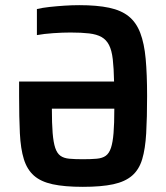

<svg xmlns="http://www.w3.org/2000/svg" viewBox="-20 -716 645 744"><path d="M301 8Q230 8 184 -2Q138 -12 111.5 -35.5Q85 -59 72.5 -99Q60 -139 57 -199.5Q54 -260 54 -344V-400H422Q421 -452 417 -486.5Q413 -521 402.5 -541.5Q392 -562 373.5 -572.5Q355 -583 325.5 -586.5Q296 -590 253 -590Q223 -590 186.5 -587.5Q150 -585 123 -580V-681Q144 -686 171.5 -689Q199 -692 229 -694Q259 -696 287 -696Q356 -696 403 -686Q450 -676 479 -652.5Q508 -629 523.5 -588.5Q539 -548 544.5 -488Q550 -428 550 -344Q550 -260 546.5 -199.5Q543 -139 531 -99Q519 -59 492 -35.5Q465 -12 419 -2Q373 8 301 8ZM301 -99Q333 -99 355 -101Q377 -103 390 -112.5Q403 -122 410 -143Q417 -164 420 -200.5Q423 -237 423 -295H181Q181 -237 184 -200.5Q187 -164 194 -143Q201 -122 214 -112.5Q227 -103 248.5 -101Q270 -99 301 -99Z"/></svg>

Font: Saira SemiCondensed SemiBold
Style: Regular
Weight: 600
Width: 4
Designer: Hector Gatti with collaboration of the Omnibus-Type team
Foundry: Omnibus-Type
Version: Version 1.101